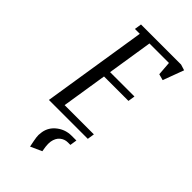

<svg xmlns="http://www.w3.org/2000/svg" viewBox="-224 -571 830 830"><g transform="rotate(45 191.0 -156.0)"><path d="M59.1 0 134.8 -480H105L109.9 -512.2H355L381.8 -503.9L346.2 -408.2L317.9 -416L313 -480H193.8L161.1 -272H310.1L305.2 -240.2H155.8L123 -32.2H301.8L296.9 0ZM134.3 138.7Q134.3 132.8 136.2 120.1Q142.1 85 171.4 62.5Q200.7 40 237.8 40H267.1L262.2 71.8H247.1Q227.1 71.8 211.7 84.5Q196.3 97.2 191.9 122.1Q190.9 127 190.9 136.7Q190.9 151.4 195.8 176.8L144 200.2L138.2 170.9Q134.3 151.4 134.3 138.7Z"/></g></svg>

Font: Gawaa
Style: Italic
Weight: 400
Designer: T. Christopher White
Version: Version 1.0